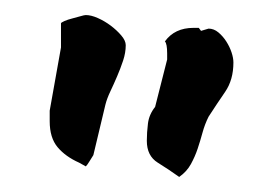

<svg xmlns="http://www.w3.org/2000/svg" viewBox="-20 -505 362 255"><path d="M175 -318Q175 -329 176.5 -341Q178 -353 186 -363L202 -426V-434Q202 -447 199 -450Q212 -468 237 -468H244L247 -464L257 -467Q264 -467 270 -462Q276 -457 280.5 -450Q285 -443 287.5 -435.5Q290 -428 290 -422Q290 -399 279 -383Q268 -367 257 -350Q252 -340 249 -329Q246 -318 242.5 -307.5Q239 -297 233.5 -287Q228 -277 218 -270Q204 -280 189.5 -289Q175 -298 175 -318ZM46 -358 61 -442V-474Q61 -475 65.5 -477Q70 -479 76 -480.5Q82 -482 87 -483.5Q92 -485 94 -485Q101 -485 110 -481Q119 -477 127 -471Q135 -465 141 -458Q147 -451 147 -445Q147 -435 143.5 -424.5Q140 -414 135.5 -403.5Q131 -393 126.5 -383.5Q122 -374 120 -366L104 -299Q102 -296 99 -291Q96 -286 94 -284L85 -289Q67 -297 56.5 -309.5Q46 -322 46 -344Z"/></svg>

Font: East Sea Dokdo Cyrillic
Style: Regular
Weight: 400
Version: Version 1.00 July 4, 2018, initial release